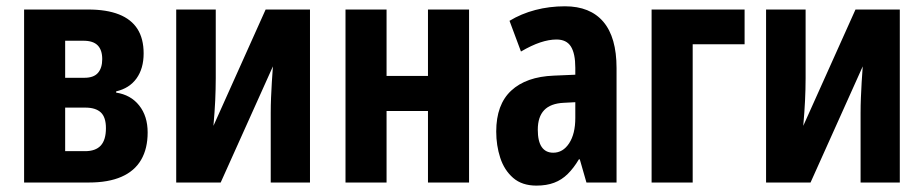

<svg xmlns="http://www.w3.org/2000/svg" viewBox="-20 -577 2921 607"><path d="M434.1 -408.2Q434.1 -360.4 411.6 -329.1Q389.2 -297.9 347.2 -288.1V-284.2Q393.1 -277.3 419.9 -243.7Q446.8 -210 446.8 -158.2Q446.8 -106.9 426 -71.5Q405.3 -36.1 364 -18.1Q322.8 0 261.2 0H56.2V-546.9H258.8Q316.9 -546.9 356 -531.5Q395 -516.1 414.6 -485.4Q434.1 -454.6 434.1 -408.2ZM314.9 -171.9Q314.9 -206.5 298.6 -221.7Q282.2 -236.8 250 -236.8H186V-99.1H249Q282.2 -99.1 298.6 -116.9Q314.9 -134.8 314.9 -171.9ZM303.2 -390.1Q303.2 -418.9 288.8 -433.6Q274.4 -448.2 244.1 -448.2H186V-331.1H247.1Q276.4 -331.1 289.8 -346.7Q303.2 -362.3 303.2 -390.1Z M662.1 -546.9V-330.1Q662.1 -311.5 661.6 -294.2Q661.1 -276.9 660.4 -259.3Q659.7 -241.7 658.2 -222.2Q656.7 -202.6 654.8 -179.2L819.8 -546.9H960V0H835.9V-220.2Q835.9 -244.1 836.9 -268.3Q837.9 -292.5 839.4 -317.1Q840.8 -341.8 842.8 -367.2L677.7 0H537.1V-546.9Z M1202.1 -546.9V-336.9H1333V-546.9H1462.9V0H1333V-226.1H1202.1V0H1072.3V-546.9Z M1766.1 -557.1Q1845.7 -557.1 1887.5 -508.1Q1929.2 -459 1929.2 -361.8V0H1834L1813 -73.2H1810.1Q1793.5 -45.4 1774.7 -26.9Q1755.9 -8.3 1731.9 0.7Q1708 9.8 1675.8 9.8Q1630.4 9.8 1602.3 -14.6Q1574.2 -39.1 1561.5 -78.1Q1548.8 -117.2 1548.8 -161.1Q1548.8 -246.6 1596.2 -290.5Q1643.6 -334.5 1731 -337.9L1798.8 -340.8V-362.8Q1798.8 -407.7 1784.9 -429.9Q1771 -452.1 1739.3 -452.1Q1715.8 -452.1 1688 -442.9Q1660.2 -433.6 1627 -414.1L1590.8 -511.2Q1627.9 -533.7 1672.4 -545.4Q1716.8 -557.1 1766.1 -557.1ZM1798.8 -253.9 1762.2 -252Q1720.7 -250 1700.4 -228.8Q1680.2 -207.5 1680.2 -167Q1680.2 -130.4 1692.6 -112.3Q1705.1 -94.2 1729 -94.2Q1759.8 -94.2 1779.3 -124Q1798.8 -153.8 1798.8 -204.1Z M2334 -546.9V-437H2169.9V0H2040V-546.9Z M2526.9 -546.9V-330.1Q2526.9 -311.5 2526.4 -294.2Q2525.9 -276.9 2525.1 -259.3Q2524.4 -241.7 2522.9 -222.2Q2521.5 -202.6 2519.5 -179.2L2684.6 -546.9H2824.7V0H2700.7V-220.2Q2700.7 -244.1 2701.7 -268.3Q2702.6 -292.5 2704.1 -317.1Q2705.6 -341.8 2707.5 -367.2L2542.5 0H2401.9V-546.9Z"/></svg>

Font: Open Sans Condensed
Style: Regular
Weight: 400
Width: 3
Designer: Monotype Design Team
Foundry: Monotype Imaging Inc.
Version: Version 3.000